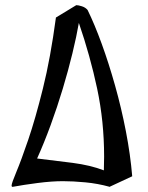

<svg xmlns="http://www.w3.org/2000/svg" viewBox="-20 -697 573 745"><path d="M29 28Q25 28 25 23Q25 14 43.5 -30Q62 -74 89.5 -154.5Q117 -235 146.5 -353.5Q176 -472 197 -629L276 -677Q284 -677 298 -672.5Q312 -668 320 -658Q347 -603 374.5 -527.5Q402 -452 426.5 -365Q451 -278 468.5 -187.5Q486 -97 493 -13L407 27L406 28Q359 15 311 10.5Q263 6 224 6Q181 6 126.5 13Q72 20 29 28ZM383 -36Q383 -50 383.5 -63Q384 -76 384 -89Q384 -226 357 -353Q330 -480 286 -608Q277 -556 261 -490Q245 -424 223.5 -352.5Q202 -281 176.5 -211.5Q151 -142 124 -82Q193 -74 262 -65Q331 -56 383 -36Z"/></svg>

Font: Julee
Style: Regular
Weight: 400
Designer: Julian Tunni
Foundry: Julian Tunni
Version: Version 1.002; ttfautohint (v1.8.4.7-5d5b);gftools[0.9.23]